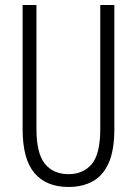

<svg xmlns="http://www.w3.org/2000/svg" viewBox="-20 -734 544 764"><path d="M435 -221Q435 -136 412.5 -85.5Q390 -35 349 -12.5Q308 10 253 10Q164 10 117 -45.5Q70 -101 70 -220V-714H125V-222Q125 -124 158.5 -82.5Q192 -41 253 -41Q311 -41 345 -81Q379 -121 379 -222V-714H435Z"/></svg>

Font: Noto Sans Telugu ExtraCondensed Light
Style: Regular
Weight: 300
Width: 2
Designer: Jelle Bosma - Monotype Design Team
Foundry: Monotype Imaging Inc.
Version: Version 2.005; ttfautohint (v1.8.4.7-5d5b)